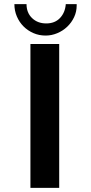

<svg xmlns="http://www.w3.org/2000/svg" viewBox="-20 -914 443 934"><path d="M268 0H128V-700H268ZM205 -800Q247 -800 272 -826.5Q297 -853 300 -894H353V-887Q353 -857 340.5 -830.5Q328 -804 307 -784Q286 -764 258.5 -752.5Q231 -741 202 -741Q170 -741 142.5 -753Q115 -765 94.5 -785.5Q74 -806 62 -834Q50 -862 50 -894H109Q109 -852 136 -826Q163 -800 205 -800Z"/></svg>

Font: CAT North
Style: Regular
Weight: 400
Designer: Peter Wiegel
Foundry: Peter Wiegel
Version: Version 1.000